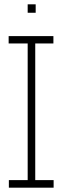

<svg xmlns="http://www.w3.org/2000/svg" viewBox="-20 -868 289 888"><path d="M21 0V-35H108V-667H20V-701H227V-667H143V-35H228V0ZM108 -809V-848H145V-809Z"/></svg>

Font: Foldit Thin ExtraLight
Style: Regular
Weight: 250
Version: Version 1.003